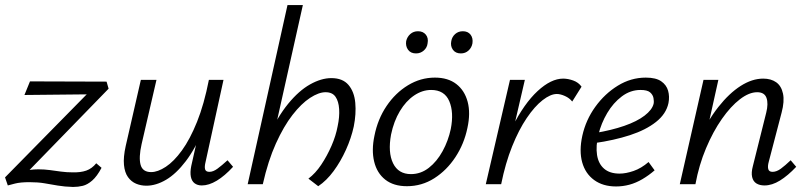

<svg xmlns="http://www.w3.org/2000/svg" viewBox="-20 -731 3207 762"><path d="M270 11Q236 10 209.5 5.5Q183 1 157 -3.5Q131 -8 97 -8Q61 -8 39.5 -2.5Q18 3 11 5L0 -27L358 -391L372 -357L77 -354L99 -408L403 -407L411 -379L57 -15L19 -31Q39 -40 67.5 -49.5Q96 -59 132 -59Q156 -59 178 -56Q200 -53 222 -50Q244 -47 267 -47Q300 -46 322.5 -54Q345 -62 362 -83L383 -65Q365 -31 346 -14.5Q327 2 308.5 6.5Q290 11 270 11Z M561 6Q539 6 520 -2Q501 -10 488 -28Q475 -46 472 -76.5Q469 -107 479 -152L539 -414H601L542 -159Q530 -106 538 -77Q546 -48 580 -48Q606 -48 638 -69Q670 -90 702 -134Q734 -178 762 -247.5Q790 -317 809 -414H846Q822 -302 789 -222Q756 -142 717.5 -91.5Q679 -41 639 -17.5Q599 6 561 6ZM781 5Q764 5 752.5 -3.5Q741 -12 737.5 -29.5Q734 -47 739 -72L816 -414H867L796 -89Q791 -69 794 -59Q797 -49 811 -49Q826 -49 843 -61.5Q860 -74 883 -95L905 -69Q872 -33 840.5 -14Q809 5 781 5Z M1243 8 1204 -22Q1232 -43 1255 -77.5Q1278 -112 1295.5 -152Q1313 -192 1320 -230Q1328 -267 1326 -298Q1324 -329 1311.5 -347Q1299 -365 1272 -365Q1245 -365 1210.5 -342.5Q1176 -320 1141 -275Q1106 -230 1075 -161.5Q1044 -93 1023 0H984Q1009 -108 1045 -187.5Q1081 -267 1123.5 -319Q1166 -371 1210.5 -396Q1255 -421 1295 -421Q1340 -421 1363 -394Q1386 -367 1390 -323Q1394 -279 1384 -229Q1374 -183 1353 -136.5Q1332 -90 1304 -52Q1276 -14 1243 8ZM963 0 1121 -711H1182L1023 0Z M1595 8Q1542 8 1509 -18Q1476 -44 1465 -89.5Q1454 -135 1466 -192Q1479 -258 1514 -310Q1549 -362 1599 -392.5Q1649 -423 1706 -423Q1758 -423 1791 -397.5Q1824 -372 1836 -327Q1848 -282 1835 -223Q1822 -160 1787.5 -107.5Q1753 -55 1703.5 -23.5Q1654 8 1595 8ZM1611 -40Q1650 -40 1682 -65Q1714 -90 1736.5 -131Q1759 -172 1769 -219Q1782 -285 1763 -329.5Q1744 -374 1691 -374Q1656 -374 1623.5 -352Q1591 -330 1567 -290Q1543 -250 1532 -197Q1519 -126 1540 -83Q1561 -40 1611 -40ZM1631 -519Q1610 -519 1599.5 -533.5Q1589 -548 1592 -568Q1596 -585 1608.5 -596Q1621 -607 1639 -607Q1659 -607 1670 -593.5Q1681 -580 1677 -559Q1675 -542 1662 -530.5Q1649 -519 1631 -519ZM1809 -519Q1788 -519 1777.5 -533.5Q1767 -548 1771 -568Q1774 -585 1786.5 -596Q1799 -607 1817 -607Q1837 -607 1847.5 -593.5Q1858 -580 1855 -559Q1852 -542 1839.5 -530.5Q1827 -519 1809 -519Z M1936 0Q1966 -133 2013 -226.5Q2060 -320 2113.5 -369.5Q2167 -419 2215 -419Q2234 -419 2255 -411.5Q2276 -404 2288 -387L2251 -328Q2240 -342 2222 -350Q2204 -358 2190 -358Q2165 -358 2133.5 -333.5Q2102 -309 2070.5 -262.5Q2039 -216 2012.5 -150Q1986 -84 1969 0ZM1908 0 2004 -414H2063L1967 0Z M2425 9Q2373 9 2338 -16.5Q2303 -42 2290.5 -87Q2278 -132 2291 -192Q2305 -255 2342.5 -307Q2380 -359 2432 -391Q2484 -423 2543 -423Q2583 -423 2604 -408.5Q2625 -394 2631.5 -371Q2638 -348 2633 -322Q2624 -279 2583.5 -247Q2543 -215 2480 -194.5Q2417 -174 2339 -163L2341 -203Q2407 -214 2457.5 -231.5Q2508 -249 2538 -272Q2568 -295 2574 -319Q2576 -329 2573.5 -342Q2571 -355 2560 -364.5Q2549 -374 2522 -374Q2482 -374 2448 -348.5Q2414 -323 2390 -282.5Q2366 -242 2355 -197Q2344 -151 2349.5 -116Q2355 -81 2377.5 -61.5Q2400 -42 2439 -42Q2464 -42 2494.5 -52.5Q2525 -63 2554 -88L2578 -55Q2555 -35 2529.5 -20Q2504 -5 2478 2Q2452 9 2425 9Z M3014 5Q2995 5 2982 -3Q2969 -11 2965 -28.5Q2961 -46 2968 -72L3021 -284Q3030 -320 3022 -342.5Q3014 -365 2985 -365Q2953 -365 2916.5 -337Q2880 -309 2845 -259Q2810 -209 2782 -142.5Q2754 -76 2740 0H2695Q2718 -97 2753 -174.5Q2788 -252 2831 -306.5Q2874 -361 2919.5 -390Q2965 -419 3009 -419Q3040 -419 3060.5 -404.5Q3081 -390 3087.5 -359.5Q3094 -329 3082 -284L3031 -89Q3026 -71 3029 -60Q3032 -49 3046 -49Q3062 -49 3079 -61.5Q3096 -74 3118 -95L3140 -69Q3107 -34 3075.5 -14.5Q3044 5 3014 5ZM2678 0 2772 -414H2831L2739 0Z"/></svg>

Font: Ysabeau
Style: Italic
Weight: 400
Italic angle: -12°
Designer: Christian Thalmann (Catharsis Fonts)
Version: Version 2.000;gftools[0.9.27.dev2+g8671c4b]